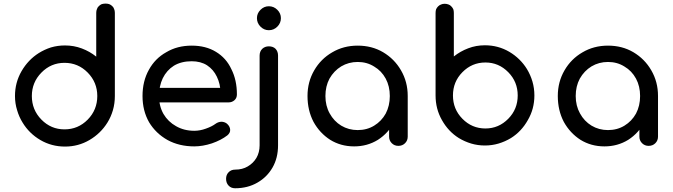

<svg xmlns="http://www.w3.org/2000/svg" viewBox="-20 -802 3704 1057"><path d="M515.6 -273.4Q515.6 -348.6 462.9 -402.3Q410.2 -456.1 335 -456.1Q260.7 -456.1 208 -402.3Q155.3 -348.6 155.3 -273.4Q155.3 -197.3 208 -143.6Q260.7 -89.8 335 -89.8Q410.2 -89.8 462.9 -143.6Q515.6 -197.3 515.6 -273.4ZM62.5 -273.4Q62.5 -347.7 98.6 -410.2Q134.8 -472.7 193.4 -509.8Q224.6 -529.3 260.7 -541Q297.9 -551.8 337.9 -551.8Q386.7 -551.8 430.7 -535.2Q474.6 -518.6 509.8 -490.2Q509.8 -570.3 509.8 -731.4Q509.8 -743.2 513.7 -752Q516.6 -761.7 524.4 -768.6Q531.2 -775.4 540 -779.3Q549.8 -782.2 561.5 -782.2Q572.3 -782.2 581.1 -779.3Q590.8 -775.4 597.7 -768.6Q605.5 -761.7 608.4 -752Q612.3 -743.2 612.3 -731.4Q612.3 -579.1 612.3 -273.4Q612.3 -273.4 612.3 -273.4Q612.3 -273.4 612.3 -273.4Q612.3 -273.4 612.3 -273.4Q612.3 -273.4 612.3 -273.4Q612.3 -232.4 601.6 -195.3Q590.8 -158.2 571.3 -127Q534.2 -67.4 472.7 -31.2Q411.1 4.9 337.9 4.9Q263.7 4.9 202.1 -31.2Q140.6 -67.4 104.5 -127Q85 -158.2 74.2 -195.3Q62.5 -232.4 62.5 -273.4Z M1049.8 3.9Q966.8 3.9 902.3 -31.2Q837.9 -67.4 800.8 -128.9Q764.6 -192.4 764.6 -273.4Q764.6 -355.5 799.8 -418Q834 -480.5 895.5 -514.6Q956.1 -550.8 1035.2 -550.8Q1113.3 -550.8 1168.9 -516.6Q1225.6 -482.4 1253.9 -420.9Q1284.2 -361.3 1284.2 -282.2Q1284.2 -262.7 1271.5 -251Q1257.8 -238.3 1238.3 -238.3Q1103.5 -238.3 835 -238.3Q835 -257.8 835 -318.4Q935.5 -318.4 1235.4 -318.4Q1224.6 -310.5 1194.3 -290Q1193.4 -339.8 1173.8 -379.9Q1155.3 -418.9 1120.1 -442.4Q1085 -464.8 1035.2 -464.8Q978.5 -464.8 937.5 -440.4Q897.5 -415 876 -371.1Q855.5 -328.1 855.5 -273.4Q855.5 -217.8 879.9 -174.8Q905.3 -131.8 949.2 -107.4Q993.2 -82 1049.8 -82Q1081.1 -82 1113.3 -93.8Q1146.5 -105.5 1166 -120.1Q1180.7 -130.9 1198.2 -131.8Q1215.8 -131.8 1229.5 -121.1Q1246.1 -106.4 1247.1 -87.9Q1248 -70.3 1231.4 -56.6Q1197.3 -30.3 1146.5 -12.7Q1095.7 3.9 1049.8 3.9Z M1274.4 234.4Q1252 234.4 1238.3 219.7Q1224.6 205.1 1224.6 182.6Q1224.6 160.2 1238.3 146.5Q1252 131.8 1274.4 131.8Q1314.5 131.8 1343.8 114.3Q1374 96.7 1391.6 67.4Q1409.2 37.1 1409.2 -2Q1409.2 -167 1409.2 -496.1Q1409.2 -518.6 1423.8 -533.2Q1438.5 -546.9 1460 -546.9Q1483.4 -546.9 1497.1 -533.2Q1510.7 -518.6 1510.7 -496.1Q1510.7 -331.1 1510.7 -2Q1510.7 67.4 1480.5 120.1Q1450.2 172.9 1397.5 203.1Q1343.8 234.4 1274.4 234.4ZM1460 -635.7Q1433.6 -635.7 1414.1 -655.3Q1394.5 -674.8 1394.5 -702.1Q1394.5 -728.5 1414.1 -748Q1433.6 -767.6 1460 -767.6Q1487.3 -767.6 1506.8 -748Q1526.4 -728.5 1526.4 -702.1Q1526.4 -674.8 1506.8 -655.3Q1487.3 -635.7 1460 -635.7Z M1929.7 3.9Q1856.4 3.9 1797.9 -32.2Q1740.2 -69.3 1706.1 -130.9Q1672.9 -194.3 1672.9 -273.4Q1672.9 -351.6 1710 -415Q1746.1 -477.5 1808.6 -513.7Q1871.1 -550.8 1949.2 -550.8Q2027.3 -550.8 2088.9 -514.6Q2151.4 -477.5 2187.5 -415Q2224.6 -351.6 2224.6 -273.4Q2210.9 -273.4 2185.5 -273.4Q2185.5 -194.3 2151.4 -131.8Q2118.2 -69.3 2060.5 -32.2Q2002 3.9 1929.7 3.9ZM1949.2 -85.9Q2000 -85.9 2040 -110.4Q2080.1 -134.8 2103.5 -176.8Q2126 -219.7 2126 -273.4Q2126 -327.1 2103.5 -369.1Q2080.1 -412.1 2040 -435.5Q2000 -460.9 1949.2 -460.9Q1899.4 -460.9 1858.4 -436.5Q1818.4 -412.1 1793.9 -369.1Q1771.5 -327.1 1771.5 -273.4Q1771.5 -219.7 1794.9 -177.7Q1818.4 -134.8 1858.4 -110.4Q1899.4 -85.9 1949.2 -85.9ZM2172.9 1Q2151.4 1 2136.7 -13.7Q2122.1 -28.3 2122.1 -49.8Q2122.1 -100.6 2122.1 -203.1Q2127 -229.5 2141.6 -308.6Q2162.1 -299.8 2224.6 -273.4Q2224.6 -216.8 2224.6 -49.8Q2224.6 -28.3 2210 -13.7Q2195.3 1 2172.9 1Z M2652.3 -458Q2578.1 -458 2525.4 -404.3Q2473.6 -351.6 2473.6 -276.4Q2473.6 -201.2 2525.4 -148.4Q2578.1 -94.7 2652.3 -94.7Q2725.6 -94.7 2778.3 -148.4Q2830.1 -201.2 2830.1 -276.4Q2830.1 -351.6 2778.3 -404.3Q2725.6 -458 2652.3 -458ZM2649.4 -552.7Q2722.7 -552.7 2784.2 -516.6Q2844.7 -480.5 2880.9 -421.9Q2900.4 -389.6 2911.1 -353.5Q2921.9 -316.4 2921.9 -276.4Q2921.9 -202.1 2885.7 -140.6Q2850.6 -78.1 2793 -42Q2760.7 -22.5 2724.6 -11.7Q2688.5 -1 2649.4 -1Q2610.4 -1 2574.2 -11.7Q2538.1 -22.5 2505.9 -42Q2448.2 -78.1 2413.1 -140.6Q2377.9 -202.1 2377.9 -276.4Q2377.9 -276.4 2377.9 -276.4Q2377.9 -276.4 2377.9 -276.4Q2377.9 -276.4 2377.9 -277.3Q2377.9 -277.3 2377.9 -277.3Q2377.9 -427.7 2377.9 -730.5Q2377.9 -742.2 2380.9 -751Q2384.8 -759.8 2391.6 -766.6Q2399.4 -774.4 2408.2 -777.3Q2417 -781.2 2427.7 -781.2Q2439.5 -781.2 2449.2 -777.3Q2458 -774.4 2464.8 -766.6Q2471.7 -759.8 2475.6 -751Q2478.5 -742.2 2478.5 -730.5Q2478.5 -650.4 2478.5 -491.2Q2513.7 -519.5 2557.6 -536.1Q2600.6 -552.7 2649.4 -552.7Z M3307.6 3.9Q3234.4 3.9 3175.8 -32.2Q3118.2 -69.3 3084 -130.9Q3050.8 -194.3 3050.8 -273.4Q3050.8 -351.6 3087.9 -415Q3124 -477.5 3186.5 -513.7Q3249 -550.8 3327.1 -550.8Q3405.3 -550.8 3466.8 -514.6Q3529.3 -477.5 3565.4 -415Q3602.5 -351.6 3602.5 -273.4Q3588.9 -273.4 3563.5 -273.4Q3563.5 -194.3 3529.3 -131.8Q3496.1 -69.3 3438.5 -32.2Q3379.9 3.9 3307.6 3.9ZM3327.1 -85.9Q3377.9 -85.9 3418 -110.4Q3458 -134.8 3481.4 -176.8Q3503.9 -219.7 3503.9 -273.4Q3503.9 -327.1 3481.4 -369.1Q3458 -412.1 3418 -435.5Q3377.9 -460.9 3327.1 -460.9Q3277.3 -460.9 3236.3 -436.5Q3196.3 -412.1 3171.9 -369.1Q3149.4 -327.1 3149.4 -273.4Q3149.4 -219.7 3172.9 -177.7Q3196.3 -134.8 3236.3 -110.4Q3277.3 -85.9 3327.1 -85.9ZM3550.8 1Q3529.3 1 3514.6 -13.7Q3500 -28.3 3500 -49.8Q3500 -100.6 3500 -203.1Q3504.9 -229.5 3519.5 -308.6Q3540 -299.8 3602.5 -273.4Q3602.5 -216.8 3602.5 -49.8Q3602.5 -28.3 3587.9 -13.7Q3573.2 1 3550.8 1Z"/></svg>

Font: Abed
Style: Bold
Weight: 700
Designer: Johan Aakerlund
Version: Version 3.105